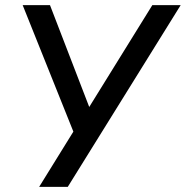

<svg xmlns="http://www.w3.org/2000/svg" viewBox="-20 -725 721 745"><path d="M132 0 275 -231 272 -196 68 -705H174L332 -295H317L571 -705H681L243 0Z"/></svg>

Font: Nunito Sans 10pt SemiCondensed SemiBold
Style: Italic
Weight: 600
Width: 4
Italic angle: -9°
Designer: Vernon Adams
Foundry: Vernon Adams
Version: Version 3.101;gftools[0.9.27]